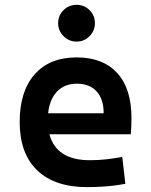

<svg xmlns="http://www.w3.org/2000/svg" viewBox="-20 -765 626 795"><path d="M340.3 9.8Q206.5 9.8 134 -59.8Q61.5 -129.4 61.5 -259.8Q61.5 -386.7 123.3 -457Q185.1 -527.3 297.4 -527.3Q405.8 -527.3 465.1 -462.9Q524.4 -398.4 524.4 -275.9Q524.4 -240.2 521.5 -209H184.6Q213.4 -101.6 352.1 -101.6Q386.2 -101.6 419.2 -105.2Q452.1 -108.9 486.3 -115.2L499 -3.9Q450.7 4.9 410.9 7.3Q371.1 9.8 340.3 9.8ZM298.3 -418.5Q247.6 -418.5 216.6 -386.5Q185.5 -354.5 179.2 -295.9H409.2Q409.2 -355 379.9 -386.7Q350.6 -418.5 298.3 -418.5ZM296.9 -592.8Q265.6 -592.8 243.2 -615.2Q220.7 -637.7 220.7 -668.9Q220.7 -701.2 243.2 -723.1Q265.6 -745.1 296.9 -745.1Q328.6 -745.1 350.8 -723.1Q373 -701.2 373 -668.9Q373 -637.7 350.8 -615.2Q328.6 -592.8 296.9 -592.8Z"/></svg>

Font: Caskaydia Cove SemiBold
Style: Regular
Weight: 600
Monospace: yes
Designer: Aaron Bell
Foundry: Saja Typeworks
Version: Version 4.300; ttfautohint (v1.8.3)